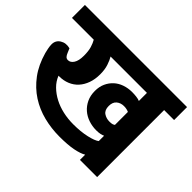

<svg xmlns="http://www.w3.org/2000/svg" viewBox="-145 -866 1090 1090"><g transform="rotate(45 400.0 -321.0)"><path d="M592 -42Q569 -28 526 -19.5Q483 -11 416 -11Q351 -11 289.5 -26.5Q228 -42 176 -75.5Q124 -109 84.5 -162Q45 -215 24 -290Q21 -301 17.5 -318.5Q14 -336 14 -350Q14 -382 40.5 -398.5Q67 -415 102 -406L113 -380Q118 -367 125 -359.5Q132 -352 143 -352Q163 -352 176.5 -373Q190 -394 190 -434Q190 -472 182.5 -496.5Q175 -521 165 -538H-10V-642H810V-538H730V0H592ZM592 -194Q584 -190 571 -187Q558 -184 538 -184Q506 -184 476.5 -194Q447 -204 424.5 -223.5Q402 -243 388.5 -271.5Q375 -300 375 -337Q375 -371 387 -397.5Q399 -424 419.5 -443Q440 -462 468.5 -472Q497 -482 530 -482Q547 -482 564 -480Q581 -478 592 -473V-538H300Q311 -520 320.5 -491.5Q330 -463 330 -425Q330 -385 318.5 -353Q307 -321 286.5 -298.5Q266 -276 237 -264Q208 -252 174 -252H168Q181 -219 206.5 -194Q232 -169 265.5 -151.5Q299 -134 339 -125Q379 -116 422 -116Q482 -116 528 -126.5Q574 -137 592 -151ZM592 -281V-385Q586 -388 576 -390.5Q566 -393 553 -393Q527 -393 509 -378Q491 -363 491 -332Q491 -299 511 -285.5Q531 -272 556 -272Q572 -272 579.5 -274.5Q587 -277 592 -281Z"/></g></svg>

Font: Ek Mukta ExtraBold
Style: Regular
Weight: 800
Designer: Girish Dalvi and Yashodeep Gholap
Foundry: Ek Type
Version: Version 2.538;PS 1.002;hotconv 16.6.51;makeotf.lib2.5.65220;